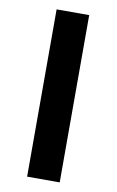

<svg xmlns="http://www.w3.org/2000/svg" viewBox="-81 -751 479 789"><g transform="rotate(10 158.0 -357.0)"><path d="M226 -8V-706H90V-8Z"/></g></svg>

Font: Passageway
Style: Light
Weight: 700
Foundry: Ascender Corporation
Version: Version 1.11